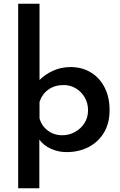

<svg xmlns="http://www.w3.org/2000/svg" viewBox="-20 -801 642 1025"><path d="M335 11Q292 11 252.5 -6.5Q213 -24 190 -56V204H77V-781H191V-374Q221 -404 263.5 -423.5Q306 -443 357 -443Q417 -443 464 -415Q511 -387 538 -335Q565 -283 565 -213Q565 -143 535 -93Q505 -43 453 -16Q401 11 335 11ZM312 -79Q349 -79 380.5 -96.5Q412 -114 431 -144Q450 -174 450 -212Q450 -251 432 -281.5Q414 -312 384.5 -329.5Q355 -347 320 -347Q272 -347 238.5 -323Q205 -299 191 -257V-170Q201 -130 234.5 -104.5Q268 -79 312 -79Z"/></svg>

Font: Reem Kufi Medium
Style: Regular
Weight: 500
Designer: Khaled Hosny
Version: Version 1.001